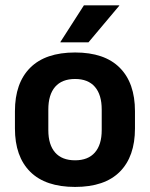

<svg xmlns="http://www.w3.org/2000/svg" viewBox="-20 -706 577 739"><path d="M269 13.5Q155 13.5 96.2 -45Q37.5 -103.5 37.5 -211.5V-278Q37.5 -386.5 96.2 -445.2Q155 -504 269 -504Q382.5 -504 441 -445.2Q499.5 -386.5 499.5 -278V-211.5Q499.5 -103.5 441.2 -45Q383 13.5 269 13.5ZM269 -89Q319 -89 345.2 -119Q371.5 -149 371.5 -205V-284.5Q371.5 -341.5 345.2 -371.8Q319 -402 269 -402Q218.5 -402 192.2 -371.8Q166 -341.5 166 -284.5V-205Q166 -149 192.2 -119Q218.5 -89 269 -89ZM303 -685.5H439V-684L320.5 -543H212.5V-544.5Z"/></svg>

Font: Anek Gujarati Medium SemiBold
Style: Regular
Weight: 600
Version: Version 1.003